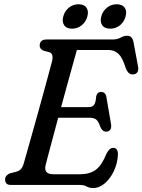

<svg xmlns="http://www.w3.org/2000/svg" viewBox="-20 -890 685 924"><path d="M364 0H32.5Q16.5 0 10.5 -7.5Q4.5 -15 4.5 -26Q4.5 -37.5 11.5 -45Q18.5 -52.5 28.5 -56L56.5 -63Q71 -67 79.5 -75Q88 -83 94 -102.5Q97.5 -115 107.8 -151Q118 -187 132 -236.8Q146 -286.5 161.2 -341.2Q176.5 -396 190.5 -447.5Q204.5 -499 215.2 -538.2Q226 -577.5 230.5 -595.5Q239 -632 217.5 -638.5L191 -645.5Q171 -653.5 171 -670Q171 -700 204.5 -700H522Q544.5 -700 560.5 -709Q576.5 -718 592 -718Q617.5 -718 623 -685L644.5 -569Q647.5 -552 641.2 -542.8Q635 -533.5 623 -532Q609.5 -530.5 600 -538.5Q590.5 -546.5 583.5 -567Q568.5 -614.5 549 -632Q529.5 -649.5 501 -649.5H350Q344 -628 332 -585.2Q320 -542.5 305 -487.5Q290 -432.5 274 -374.5H406Q424 -374.5 432.5 -385Q441 -395.5 443 -427.5Q448.5 -447.5 466 -447.5Q478 -447.5 484.2 -440.8Q490.5 -434 492 -423L514.5 -292Q517 -273.5 510 -265Q503 -256.5 491 -256.5Q472.5 -256.5 463 -279Q453.5 -307.5 442 -315.5Q430.5 -323.5 409 -323.5H260Q245.5 -269 232.8 -221.2Q220 -173.5 211 -140Q202 -106.5 199.5 -95.5Q189 -51.5 236.5 -51.5H366Q411 -51.5 440 -72.2Q469 -93 493 -151.5Q507 -178.5 524.5 -178.5Q548 -178.5 547.5 -146Q545.5 -104 528.2 -67.2Q511 -30.5 484.5 -7.8Q458 15 427.5 15Q411 15 397.2 7.5Q383.5 0 364 0ZM327 -752Q300.5 -752 289 -768.2Q277.5 -784.5 284.5 -811Q291.5 -837 311.5 -853.2Q331.5 -869.5 358 -869.5Q384.5 -869.5 396 -853.2Q407.5 -837 400.5 -811Q393.5 -785 373.5 -768.5Q353.5 -752 327 -752ZM510.5 -752Q483.5 -752 472 -768.2Q460.5 -784.5 467.5 -811Q474.5 -837 494.8 -853.2Q515 -869.5 541.5 -869.5Q568.5 -869.5 580 -853.2Q591.5 -837 584.5 -811Q577.5 -785 557.5 -768.5Q537.5 -752 510.5 -752Z"/></svg>

Font: Fraunces 72pt S100
Style: Italic
Weight: 400
Italic angle: -16°
Version: Version 1.000; ttfautohint (v1.8.3)